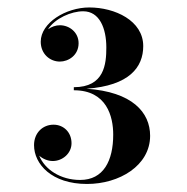

<svg xmlns="http://www.w3.org/2000/svg" viewBox="-20 -932 490 502"><path d="M372.5 -577C372.5 -638 326 -692 206 -700C318.5 -708 354.5 -756.5 354.5 -811.5C354.5 -878 280.5 -912.5 213.5 -912.5C152.5 -912.5 86.5 -872.5 86.5 -823C86.5 -791 110.5 -771 136.5 -771C159 -771 185.5 -787.5 185.5 -819C185.5 -847.5 161.5 -866 136.5 -866C126 -866 114.5 -862 105.5 -855.5C124.5 -884.5 166.5 -902.5 197.5 -902.5C240.5 -902.5 258 -857.5 258 -808C258 -764.5 253 -704 173 -704V-696C259 -696 276 -627.5 276 -580C276 -511.5 250.5 -461.5 189.5 -461.5C138 -461.5 97 -489 82.5 -525C92 -516.5 105 -511 118 -511C143.5 -511 167 -531 167 -557.5C167 -586.5 146 -606 120 -606C91.5 -606 69 -584.5 69 -552.5C69 -503 115 -451 207.5 -451C292 -451 372.5 -499 372.5 -577Z"/></svg>

Font: Bodoni* 16pt
Style: Bold
Weight: 700
Version: Version 2.3